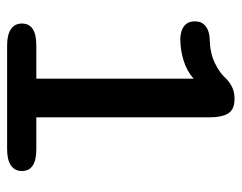

<svg xmlns="http://www.w3.org/2000/svg" viewBox="-88 -574 663 526"><g transform="rotate(90 243.0 -311.5)"><path d="M104.5 0Q75.5 0 60.2 -10.5Q45 -21 45 -40.5Q45 -80 104.5 -80H196V-511Q175.5 -492.5 146.5 -483.5Q117.5 -474.5 87.5 -474.5Q76.5 -474.5 65.2 -478Q54 -481.5 46.5 -490.2Q39 -499 39 -514Q39 -529.5 46.5 -538.2Q54 -547 65.5 -551Q77 -555 89 -555Q126 -556 153.5 -569.2Q181 -582.5 198 -602Q208.5 -611.5 221 -617.2Q233.5 -623 252 -623Q280 -623 291 -606Q302 -589 302 -552V-80H389.5Q449 -80 449 -40.5Q449 -21 433.8 -10.5Q418.5 0 389.5 0Z"/></g></svg>

Font: Sono Medium
Style: Regular
Weight: 500
Designer: Tyler Finck
Foundry: Tyler Finck
Version: Version 2.112